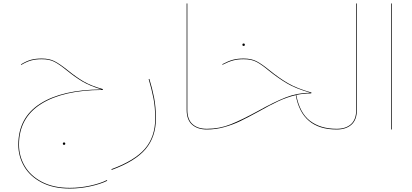

<svg xmlns="http://www.w3.org/2000/svg" viewBox="-20 -750 2389 1112"><path d="M601 297Q563 316 503.5 329Q444 342 384 342Q288 342 220.5 306.5Q153 271 119.5 213Q86 155 86 88Q86 -69 213.5 -150Q341 -231 568 -232Q501 -252 458 -277.5Q415 -303 367 -342Q324 -377 295 -392Q266 -407 222 -407Q187 -407 161 -400Q135 -393 103 -374L101 -377Q134 -397 160.5 -404Q187 -411 222 -411Q266 -411 296 -395.5Q326 -380 370 -345Q419 -305 463 -279Q507 -253 576 -234L575 -229H571Q345 -228 217.5 -147.5Q90 -67 90 88Q90 154 123 211Q156 268 222.5 303Q289 338 384 338Q444 338 503 325Q562 312 599 293ZM344 82Q344 75 351 75Q358 75 358 82Q358 89 351 89Q344 89 344 82Z M625 230Q761 180 820 111Q879 42 879 -64Q879 -129 868.5 -182Q858 -235 841 -292L845 -293Q862 -238 872.5 -184Q883 -130 883 -64Q883 42 823.5 113Q764 184 627 234Z M1061 -730H1065V-114Q1065 -58 1095 -31Q1125 -4 1178 -4L1180 -2L1178 0Q1124 0 1092.5 -28Q1061 -56 1061 -114Z M1932 -2 1930 0Q1728 0 1693 -199Q1642 -187 1592.5 -164Q1543 -141 1478 -104Q1414 -69 1371.5 -48.5Q1329 -28 1279.5 -14Q1230 0 1178 0L1176 -2L1178 -4Q1251 -4 1316 -30Q1381 -56 1474 -107Q1567 -159 1634 -185.5Q1701 -212 1777 -213Q1693 -237 1643 -266.5Q1593 -296 1538 -340Q1495 -376 1465.5 -391.5Q1436 -407 1391 -407Q1357 -407 1330.5 -400Q1304 -393 1269 -375L1267 -378Q1303 -397 1329.5 -404Q1356 -411 1391 -411Q1436 -411 1466.5 -395Q1497 -379 1541 -343Q1595 -299 1647 -268.5Q1699 -238 1784 -214L1783 -210L1779 -209Q1737 -209 1696 -200Q1715 -97 1775 -50.5Q1835 -4 1930 -4ZM1384 -491Q1384 -498 1391 -498Q1398 -498 1398 -491Q1398 -484 1391 -484Q1384 -484 1384 -491Z M1928 -2 1930 -4Q1983 -4 2013 -31Q2043 -58 2043 -114V-730H2047V-114Q2047 -56 2015.5 -28Q1984 0 1930 0Z M2246 0V-730H2250V0Z"/></svg>

Font: FiraGO Four
Style: Regular
Weight: 100
Designer: bBox Type
Foundry: bBox Type GmbH
Version: Version 1.001